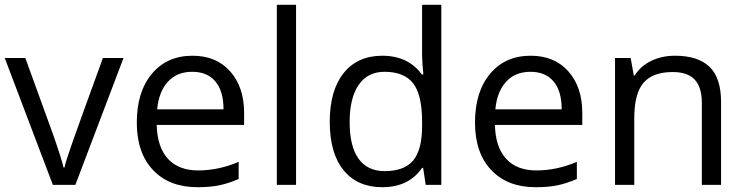

<svg xmlns="http://www.w3.org/2000/svg" viewBox="-20 -780 3143 810"><path d="M203.1 0 0 -535.2H86.9L202.1 -217.8Q241.2 -106.4 248 -73.2H252Q257.3 -99.1 285.9 -180.4Q314.5 -261.7 414.1 -535.2H501L297.9 0Z M813 9.8Q694.3 9.8 625.7 -62.5Q557.1 -134.8 557.1 -263.2Q557.1 -392.6 620.8 -468.8Q684.6 -544.9 792 -544.9Q892.6 -544.9 951.2 -478.8Q1009.8 -412.6 1009.8 -304.2V-252.9H641.1Q643.6 -158.7 688.7 -109.9Q733.9 -61 815.9 -61Q902.3 -61 986.8 -97.2V-24.9Q943.8 -6.3 905.5 1.7Q867.2 9.8 813 9.8ZM791 -477.1Q726.6 -477.1 688.2 -435.1Q649.9 -393.1 643.1 -318.8H922.9Q922.9 -395.5 888.7 -436.3Q854.5 -477.1 791 -477.1Z M1229 0H1147.9V-759.8H1229Z M1765.1 -71.8H1760.7Q1704.6 9.8 1592.8 9.8Q1487.8 9.8 1429.4 -62Q1371.1 -133.8 1371.1 -266.1Q1371.1 -398.4 1429.7 -471.7Q1488.3 -544.9 1592.8 -544.9Q1701.7 -544.9 1759.8 -465.8H1766.1L1762.7 -504.4L1760.7 -542V-759.8H1841.8V0H1775.9ZM1603 -58.1Q1686 -58.1 1723.4 -103.3Q1760.7 -148.4 1760.7 -249V-266.1Q1760.7 -379.9 1722.9 -428.5Q1685.1 -477.1 1602.1 -477.1Q1530.8 -477.1 1492.9 -421.6Q1455.1 -366.2 1455.1 -265.1Q1455.1 -162.6 1492.7 -110.4Q1530.3 -58.1 1603 -58.1Z M2239.7 9.8Q2121.1 9.8 2052.5 -62.5Q1983.9 -134.8 1983.9 -263.2Q1983.9 -392.6 2047.6 -468.8Q2111.3 -544.9 2218.8 -544.9Q2319.3 -544.9 2377.9 -478.8Q2436.5 -412.6 2436.5 -304.2V-252.9H2067.9Q2070.3 -158.7 2115.5 -109.9Q2160.6 -61 2242.7 -61Q2329.1 -61 2413.6 -97.2V-24.9Q2370.6 -6.3 2332.3 1.7Q2293.9 9.8 2239.7 9.8ZM2217.8 -477.1Q2153.3 -477.1 2115 -435.1Q2076.7 -393.1 2069.8 -318.8H2349.6Q2349.6 -395.5 2315.4 -436.3Q2281.2 -477.1 2217.8 -477.1Z M2940.9 0V-346.2Q2940.9 -411.6 2911.1 -443.8Q2881.3 -476.1 2817.9 -476.1Q2733.9 -476.1 2694.8 -430.7Q2655.8 -385.3 2655.8 -280.8V0H2574.7V-535.2H2640.6L2653.8 -461.9H2657.7Q2682.6 -501.5 2727.5 -523.2Q2772.5 -544.9 2827.6 -544.9Q2924.3 -544.9 2973.1 -498.3Q3022 -451.7 3022 -349.1V0Z"/></svg>

Font: f02724691
Style: Regular
Weight: 400
Foundry: Ascender Corporation
Version: Version 1.10